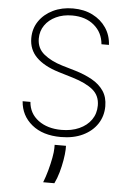

<svg xmlns="http://www.w3.org/2000/svg" viewBox="-65 -785 751 1115"><g transform="rotate(5 310.5 -227.5)"><path d="M497.2 -545.5Q491.5 -613.3 441.9 -655.2Q392.4 -697.1 313.9 -697.1Q261 -697.1 219.8 -677.7Q178.6 -658.4 155.2 -624.5Q131.7 -590.6 131.7 -546.9Q131.7 -490.4 173.5 -456.3Q215.2 -422.2 280.9 -402.3L360.4 -378.9Q414.8 -362.6 457.9 -338.4Q501.1 -314.3 525.9 -277.9Q550.8 -241.5 550.8 -188.9Q550.8 -131.4 521 -85.9Q491.1 -40.5 436.8 -14.4Q382.5 11.7 308.6 11.7Q203.1 11.7 139.6 -40.5Q76 -92.7 70 -176.1H115.4Q120.7 -108.7 174 -69.2Q227.3 -29.8 308.6 -29.8Q367.2 -29.8 411.9 -49.9Q456.7 -70 481.9 -105.8Q507.1 -141.7 507.1 -189.3Q507.1 -246.4 466.6 -280.2Q426.1 -313.9 348 -337.7L263.1 -363.3Q177.6 -389.6 132.8 -434.3Q88.1 -479 88.1 -545.5Q88.1 -601.6 117.9 -645.1Q147.7 -688.6 199 -713.4Q250.4 -738.3 315 -738.3Q380 -738.3 429.7 -713.2Q479.4 -688.2 508.7 -644.7Q538 -601.2 540.8 -545.5ZM343.4 60V82.4Q342.3 109 336.3 144.4Q330.3 179.7 320 216.3Q309.7 252.8 295.1 282.3H229.8Q242.5 250.4 253.4 210.9Q264.2 171.5 270.8 136Q277.3 100.5 277.3 79.9V60Z"/></g></svg>

Font: Inter UI Extra Light
Style: Regular
Weight: 200
Designer: Rasmus Andersson
Foundry: rsms
Version: 3.2;8d6f07862